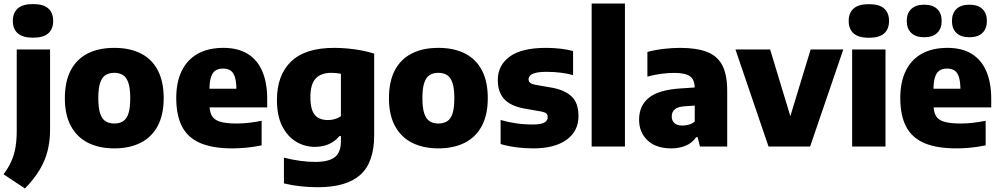

<svg xmlns="http://www.w3.org/2000/svg" viewBox="-41 -828 5646 1085"><path d="M100 237 -21 157Q7 119.5 23.2 83Q39.5 46.5 46.5 5Q53.5 -36.5 53.5 -89V-548.5H242V-96.5Q242 -33.5 228.5 22Q215 77.5 183.8 130.2Q152.5 183 100 237ZM145.5 -615Q87 -615 59.2 -639.8Q31.5 -664.5 31.5 -710Q31.5 -755.5 59.2 -780.2Q87 -805 145.5 -805Q204.5 -805 232 -780.2Q259.5 -755.5 259.5 -710Q259.5 -664.5 232 -639.8Q204.5 -615 145.5 -615Z M605 10.5Q519 10.5 456.2 -21.2Q393.5 -53 359.5 -116Q325.5 -179 325.5 -272.5Q325.5 -367 358.5 -430.2Q391.5 -493.5 454 -525.5Q516.5 -557.5 605 -557.5Q693.5 -557.5 756 -525.2Q818.5 -493 851.2 -429.8Q884 -366.5 884 -273.5Q884 -179.5 850.2 -116.2Q816.5 -53 753.8 -21.2Q691 10.5 605 10.5ZM605 -130Q634 -130 654.2 -142.8Q674.5 -155.5 684.8 -186.5Q695 -217.5 695 -272.5Q695 -328.5 684.5 -359.8Q674 -391 653.8 -403.8Q633.5 -416.5 605 -416.5Q576 -416.5 555.8 -404Q535.5 -391.5 525 -360.2Q514.5 -329 514.5 -273.5Q514.5 -218 525 -186.8Q535.5 -155.5 555.5 -142.8Q575.5 -130 605 -130Z M1271.5 10.5Q1161.5 10.5 1091.5 -19.2Q1021.5 -49 988.2 -112Q955 -175 955 -275Q955 -363.5 985.8 -427Q1016.5 -490.5 1076 -524Q1135.5 -557.5 1221.5 -557.5Q1303.5 -557.5 1358.5 -523.8Q1413.5 -490 1441.2 -425.2Q1469 -360.5 1469 -268.5V-221H1063V-326.5H1323L1295 -317.5Q1295 -363.5 1287 -390.8Q1279 -418 1262 -429.2Q1245 -440.5 1219.5 -440.5Q1193.5 -440.5 1176.5 -429.2Q1159.5 -418 1151 -391Q1142.5 -364 1142.5 -318V-241Q1142.5 -199.5 1155.2 -175.2Q1168 -151 1201.8 -140.5Q1235.5 -130 1298.5 -130Q1331 -130 1366.8 -134.2Q1402.5 -138.5 1437.5 -145.5V-6.5Q1392.5 2.5 1352 6.5Q1311.5 10.5 1271.5 10.5Z M1755 230Q1709.5 230 1660.2 225Q1611 220 1563.5 208.5V63Q1611 75 1656.2 81Q1701.5 87 1739.5 87Q1817 87 1851.2 59.8Q1885.5 32.5 1885.5 -29V-59H1877Q1853.5 -30 1818.5 -14Q1783.5 2 1738 2Q1682 2 1633.2 -26.8Q1584.5 -55.5 1554.2 -114.2Q1524 -173 1524 -263.5Q1524 -403 1603.8 -480.2Q1683.5 -557.5 1847.5 -557.5Q1885 -557.5 1925 -553.8Q1965 -550 2003.2 -542.8Q2041.5 -535.5 2073.5 -525V-64.5Q2073.5 90 1995.2 160Q1917 230 1755 230ZM1812.5 -149.5Q1832 -149.5 1851.2 -155Q1870.5 -160.5 1885.5 -171.5V-411Q1874 -413.5 1860 -415Q1846 -416.5 1830.5 -416.5Q1774 -416.5 1743.5 -385Q1713 -353.5 1713 -279Q1713 -229 1725 -200.8Q1737 -172.5 1759.2 -161Q1781.5 -149.5 1812.5 -149.5Z M2436.5 10.5Q2350.5 10.5 2287.8 -21.2Q2225 -53 2191 -116Q2157 -179 2157 -272.5Q2157 -367 2190 -430.2Q2223 -493.5 2285.5 -525.5Q2348 -557.5 2436.5 -557.5Q2525 -557.5 2587.5 -525.2Q2650 -493 2682.8 -429.8Q2715.5 -366.5 2715.5 -273.5Q2715.5 -179.5 2681.8 -116.2Q2648 -53 2585.2 -21.2Q2522.5 10.5 2436.5 10.5ZM2436.5 -130Q2465.5 -130 2485.8 -142.8Q2506 -155.5 2516.2 -186.5Q2526.5 -217.5 2526.5 -272.5Q2526.5 -328.5 2516 -359.8Q2505.5 -391 2485.2 -403.8Q2465 -416.5 2436.5 -416.5Q2407.5 -416.5 2387.2 -404Q2367 -391.5 2356.5 -360.2Q2346 -329 2346 -273.5Q2346 -218 2356.5 -186.8Q2367 -155.5 2387 -142.8Q2407 -130 2436.5 -130Z M2972 10.5Q2922.5 10.5 2875.5 4.2Q2828.5 -2 2788 -14V-150Q2828 -138 2874.5 -131.2Q2921 -124.5 2968.5 -124.5Q3017 -124.5 3035.5 -135.5Q3054 -146.5 3054 -165Q3054 -179.5 3046 -186.8Q3038 -194 3017 -198L2922.5 -214.5Q2844.5 -228.5 2808.2 -268.2Q2772 -308 2772 -376Q2772 -458.5 2839.2 -508Q2906.5 -557.5 3045 -557.5Q3087 -557.5 3127 -552.8Q3167 -548 3197.5 -539.5V-403.5Q3166 -412.5 3128 -417.2Q3090 -422 3050.5 -422Q3007.5 -422 2985 -416Q2962.5 -410 2954.2 -400.5Q2946 -391 2946 -380Q2946 -368 2954.5 -360.5Q2963 -353 2983.5 -349L3078 -332.5Q3150 -319.5 3189 -283.2Q3228 -247 3228 -171.5Q3228 -87 3160.8 -38.2Q3093.5 10.5 2972 10.5Z M3302.5 0V-808H3490.5V0Z M3752.5 10.5Q3666 10.5 3618.2 -34.8Q3570.5 -80 3570.5 -151.5Q3570.5 -231 3626.5 -276Q3682.5 -321 3808.5 -328.5L3912.5 -335.5L3933.5 -234.5L3829 -227.5Q3790 -225 3772.5 -210.2Q3755 -195.5 3755 -170Q3755 -145.5 3770.8 -132Q3786.5 -118.5 3816 -118.5Q3833 -118.5 3851.2 -123.5Q3869.5 -128.5 3885 -141V-327Q3885 -360 3874 -379.5Q3863 -399 3837 -407.5Q3811 -416 3766.5 -416Q3734.5 -416 3694.2 -410.8Q3654 -405.5 3617.5 -395V-534.5Q3660 -546 3709.5 -551.8Q3759 -557.5 3801.5 -557.5Q3895 -557.5 3954 -534.8Q4013 -512 4040.8 -458.8Q4068.5 -405.5 4068.5 -314.5V0H3914.5L3901.5 -52.5H3893Q3869.5 -19 3832.8 -4.2Q3796 10.5 3752.5 10.5Z M4302 0 4115 -548.5H4311L4431.5 -151H4419L4540 -548.5H4724.5L4537 0Z M4774.5 0V-548.5H4963V0ZM4869 -614.5Q4810.5 -614.5 4782.8 -639.2Q4755 -664 4755 -709.5Q4755 -755 4782.8 -779.8Q4810.5 -804.5 4869 -804.5Q4928 -804.5 4955.5 -779.8Q4983 -755 4983 -709.5Q4983 -664 4955.5 -639.2Q4928 -614.5 4869 -614.5Z M5363 10.5Q5253 10.5 5183 -19.2Q5113 -49 5079.8 -112Q5046.5 -175 5046.5 -275Q5046.5 -363.5 5077.2 -427Q5108 -490.5 5167.5 -524Q5227 -557.5 5313 -557.5Q5395 -557.5 5450 -523.8Q5505 -490 5532.8 -425.2Q5560.5 -360.5 5560.5 -268.5V-221H5154.5V-326.5H5414.5L5386.5 -317.5Q5386.5 -363.5 5378.5 -390.8Q5370.5 -418 5353.5 -429.2Q5336.5 -440.5 5311 -440.5Q5285 -440.5 5268 -429.2Q5251 -418 5242.5 -391Q5234 -364 5234 -318V-241Q5234 -199.5 5246.8 -175.2Q5259.5 -151 5293.2 -140.5Q5327 -130 5390 -130Q5422.5 -130 5458.2 -134.2Q5494 -138.5 5529 -145.5V-6.5Q5484 2.5 5443.5 6.5Q5403 10.5 5363 10.5ZM5437 -617.5Q5389 -617.5 5363.8 -642Q5338.5 -666.5 5338.5 -709.5Q5338.5 -752.5 5363.8 -777Q5389 -801.5 5437 -801.5Q5485.5 -801.5 5510.8 -777Q5536 -752.5 5536 -709.5Q5536 -666.5 5510.8 -642Q5485.5 -617.5 5437 -617.5ZM5182 -617.5Q5134 -617.5 5108.5 -642Q5083 -666.5 5083 -709.5Q5083 -752.5 5108.5 -777Q5134 -801.5 5182 -801.5Q5230 -801.5 5255.2 -777Q5280.5 -752.5 5280.5 -709.5Q5280.5 -666.5 5255.2 -642Q5230 -617.5 5182 -617.5Z"/></svg>

Font: Encode Sans Condensed Thin ExtraBold
Style: Regular
Weight: 800
Version: Version 3.002